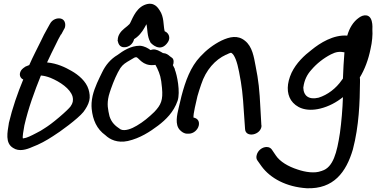

<svg xmlns="http://www.w3.org/2000/svg" viewBox="-20 -740 2007 1024"><path d="M27 -81C20 -36 6 23 50 49C81 70 121 58 152 44C190 30 228 9 263 -14C299 -36 395 -106 425 -143C439 -162 451 -182 456 -203C461 -223 458 -244 452 -264C439 -306 400 -340 361 -362C328 -381 285 -402 231 -407C247 -440 261 -472 277 -502C287 -522 295 -540 305 -556L307 -557L323 -587L324 -588C328 -596 329 -607 327 -617C321 -644 293 -646 274 -638C264 -634 253 -626 246 -612L231 -585C220 -566 209 -545 199 -523C179 -482 156 -439 136 -393L116 -385C113 -384 96 -371 93 -365C79 -344 87 -323 104 -316C74 -244 46 -164 27 -83ZM102 -2C99 -10 105 -43 110 -71C131 -163 164 -253 198 -337H201C214 -336 231 -332 249 -325C300 -304 355 -267 367 -225C370 -213 369 -203 368 -197C366 -189 363 -182 356 -172C349 -163 329 -143 296 -115C262 -86 237 -68 221 -58C203 -46 190 -38 173 -30C146 -16 123 -4 104 -2Z M725 -496C677 -496 635 -468 607 -447C571 -426 543 -393 525 -355C508 -320 485 -276 474 -229C468 -202 467 -179 469 -159C475 -100 496 -52 542 -19C566 4 606 24 662 12C727 -3 779 -37 823 -70C865 -102 906 -142 927 -202C943 -249 924 -342 912 -370L913 -371L902 -393C908 -404 908 -425 897 -432L886 -440C877 -448 867 -456 849 -457C843 -461 834 -466 825 -470L824 -471L814 -474C807 -477 796 -478 783 -473C769 -483 751 -494 727 -496ZM572 -267C586 -307 604 -349 622 -377C636 -397 649 -405 677 -421C698 -433 696 -434 707 -435C721 -432 740 -388 799 -393C800 -393 804 -394 809 -394C811 -390 814 -384 818 -377C833 -344 839 -327 844 -271C850 -206 839 -181 803 -143C773 -114 744 -90 710 -70C682 -53 645 -39 623 -50C594 -69 575 -86 564 -120C556 -156 549 -183 560 -229C563 -240 567 -253 572 -267ZM857 -579C851 -607 855 -650 832 -684C824 -696 802 -736 749 -713C699 -691 682 -627 671 -612C662 -603 658 -600 643 -588C623 -572 608 -551 608 -527L607 -526C610 -516 612 -482 653 -489C677 -494 691 -513 695 -531C700 -535 708 -540 709 -541C735 -562 748 -587 761 -611C767 -587 764 -546 782 -515V-514C784 -511 835 -453 876 -516C891 -540 879 -564 861 -572C858 -573 859 -571 857 -579Z M939 -47C949 -37 961 -27 979 -27H987C1011 -27 1034 -46 1040 -70C1045 -92 1035 -109 1012 -113C1011 -121 1014 -143 1019 -165L1033 -227C1039 -247 1045 -268 1053 -290C1078 -367 1128 -422 1185 -448H1186C1211 -460 1212 -461 1219 -454C1224 -450 1230 -441 1237 -424C1244 -406 1250 -383 1255 -357C1270 -280 1275 -237 1281 -138L1287 -52C1289 -3 1373 -19 1375 -70L1374 -71L1369 -160C1364 -262 1359 -309 1343 -389C1334 -436 1326 -492 1286 -523C1248 -554 1205 -544 1162 -524C1119 -503 1080 -473 1048 -438C996 -383 969 -308 948 -228L933 -165C924 -127 912 -76 939 -47Z M1353 116C1360 127 1368 136 1375 147C1422 211 1507 257 1616 264C1759 269 1826 179 1862 57C1895 -69 1899 -196 1900 -302V-316C1900 -320 1899 -323 1899 -327C1925 -369 1945 -423 1956 -478C1965 -516 1968 -556 1966 -582C1966 -589 1974 -673 1914 -656C1907 -654 1901 -650 1895 -646C1863 -624 1843 -589 1832 -550C1758 -556 1686 -510 1643 -475C1602 -444 1560 -404 1535 -352C1509 -295 1508 -244 1532 -206C1558 -167 1610 -142 1688 -161C1733 -172 1774 -194 1809 -222C1807 -160 1801 -89 1793 -31C1777 74 1757 153 1697 171L1695 172H1694C1658 186 1608 178 1567 164C1517 148 1473 122 1451 89L1430 58C1425 51 1417 44 1402 44C1379 44 1355 62 1349 87C1346 98 1347 108 1353 116ZM1641 -368C1669 -401 1706 -430 1745 -450C1772 -464 1792 -466 1817 -461C1814 -420 1810 -366 1809 -321L1803 -313C1772 -268 1727 -234 1679 -219C1625 -206 1599 -232 1598 -269C1597 -271 1598 -272 1598 -275C1603 -313 1618 -343 1641 -368Z"/></svg>

Font: Stray Cat
Style: BlkObl
Weight: 900
Version: Version 1.0